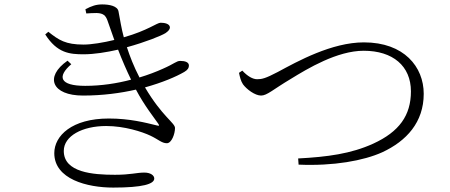

<svg xmlns="http://www.w3.org/2000/svg" viewBox="-20 -806 2040 870"><path d="M689 -238C640 -250 568 -269 473 -269C306 -269 226 -191 226 -112C226 6 375 44 493 44C626 44 679 28 679 3C679 -12 661 -24 634 -24C599 -24 572 -14 501 -14C402 -14 269 -24 269 -122C269 -190 353 -235 461 -235C544 -235 624 -209 662 -191C698 -174 713 -157 736 -157C758 -157 773 -200 773 -226C773 -249 715 -278 637 -410C716 -432 777 -458 815 -480C832 -490 836 -499 836 -509C836 -524 819 -530 797 -530C779 -530 772 -518 717 -494C688 -481 652 -467 612 -455C586 -505 568 -552 555 -592C639 -615 711 -644 730 -656C743 -665 750 -673 750 -682C749 -698 727 -703 708 -703C691 -703 650 -668 541 -637C530 -677 524 -718 517 -754C513 -779 475 -786 443 -786C416 -786 395 -779 367 -764L371 -745C386 -746 401 -747 418 -747C449 -746 459 -735 467 -713L498 -625C449 -613 394 -604 359 -604C277 -604 247 -624 199 -662L185 -650C239 -565 296 -560 359 -560C407 -560 462 -569 515 -581C534 -532 554 -486 574 -445C510 -428 439 -417 366 -417C250 -417 238 -459 303 -515L286 -531C180 -457 216 -373 356 -373C445 -373 526 -384 596 -400C635 -326 679 -272 696 -247C703 -237 703 -234 689 -238Z M1078 -486 1063 -476C1067 -457 1071 -439 1081 -424C1097 -402 1135 -373 1163 -373C1190 -373 1218 -401 1297 -448C1375 -496 1508 -576 1628 -576C1760 -576 1842 -507 1842 -392C1842 -283 1789 -209 1671 -155C1570 -109 1463 -95 1331 -88L1333 -60C1491 -53 1628 -78 1712 -116C1822 -167 1900 -252 1900 -381C1900 -503 1811 -614 1629 -614C1483 -614 1328 -528 1239 -480C1182 -450 1166 -447 1145 -447C1125 -447 1101 -461 1078 -486Z"/></svg>

Font: Noto Serif CJK TC Light
Style: Regular
Weight: 300
Designer: Ryoko NISHIZUKA 西塚涼子 (kana & ideographs); Frank Grießhammer (Latin, Greek & Cyrillic); Wenlong ZHANG 张文龙 (bopomofo); San
Foundry: Adobe
Version: Version 2.001;hotconv 1.1.0;makeotfexe 2.6.0